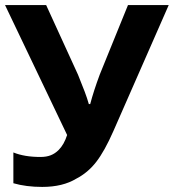

<svg xmlns="http://www.w3.org/2000/svg" viewBox="-20 -734 693 764"><path d="M33.2 -4.9V-127.4Q77.1 -109.4 141.1 -109.4Q164.6 -109.4 181.9 -116.2Q199.2 -123 213.4 -137.2Q234.9 -158.7 247.1 -196.8L0 -713.9H163.6L290.5 -436.5Q307.6 -394.5 317.1 -369.1Q326.7 -343.8 333.5 -319.8H338.9Q352.5 -371.6 377 -437.5L489.3 -713.9H651.4L431.2 -212.4Q396 -132.3 362.8 -89.6Q329.6 -46.9 284.2 -23.4Q230 9.8 147.9 9.8Q84 9.8 33.2 -4.9Z"/></svg>

Font: Viking Open Sans
Style: Bold
Weight: 700
Foundry: Ascender Corporation
Version: Version 2.001